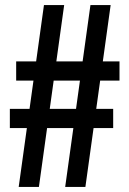

<svg xmlns="http://www.w3.org/2000/svg" viewBox="-20 -740 512 760"><path d="M54 0 154 -720H234L134 0ZM238 0 338 -720H418L318 0ZM44 -497H453V-421H44ZM19 -309H428V-233H19Z"/></svg>

Font: Instrument Sans Condensed Medium
Style: Regular
Weight: 500
Width: 3
Designer: Rodrigo Fuenzalida
Foundry: fragTYPE
Version: Version 1.000;gftools[0.9.28]